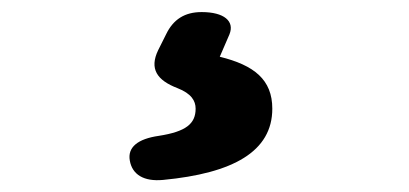

<svg xmlns="http://www.w3.org/2000/svg" viewBox="-20 15 677 318"><path d="M195 281C199 304 218 316 250 313C366 302 431 266 431 195C431 147 401 123 344 109L360 72C369 50 351 35 314 35C286 35 267 47 255 72L242 98C227 129 240 148 274 161C297 170 304 182 304 195C304 220 288 233 243 240C208 245 191 259 195 281Z"/></svg>

Font: コーポレート・ロゴ（ラウンド）ver3 Bold
Style: Regular
Weight: 700
Designer: [KANA_main] LOGOTYPE.JP [Source Han Sans] Ryoko NISHIZUKA 西塚涼子 (kana, bopomofo & ideographs); Paul D. Hunt (Latin, Greek
Version: Version 12.001;FEAKit 1.0